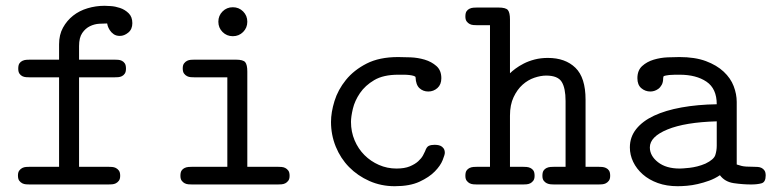

<svg xmlns="http://www.w3.org/2000/svg" viewBox="-20 -637 2665 663"><path d="M42 -31Q42 -42 46.5 -48Q51 -54 57 -57Q63 -60 70 -60.5Q77 -61 83 -61H184V-370H83Q77 -370 70 -370.5Q63 -371 57 -374Q51 -377 47 -383Q43 -389 43 -400Q43 -412 47 -418Q51 -424 57.5 -427Q64 -430 71 -430.5Q78 -431 84 -431H184V-484Q184 -517 197.5 -541.5Q211 -566 232.5 -583Q254 -600 282.5 -608.5Q311 -617 341 -617Q347 -617 362.5 -616Q378 -615 394.5 -609.5Q411 -604 424 -591.5Q437 -579 437 -557Q437 -536 423 -524.5Q409 -513 394 -513Q381 -513 372.5 -519Q364 -525 359 -533Q354 -541 352 -547.5Q350 -554 350 -556Q339 -556 322.5 -555Q306 -554 290.5 -546.5Q275 -539 264 -523Q253 -507 253 -478V-431H375Q381 -431 388 -430.5Q395 -430 401 -427Q407 -424 411 -418Q415 -412 415 -400Q415 -389 411 -383Q407 -377 401 -374Q395 -371 388 -370.5Q381 -370 375 -370H253V-61H354Q360 -61 367 -60.5Q374 -60 380 -57Q386 -54 390.5 -48Q395 -42 395 -30Q395 -19 390.5 -13Q386 -7 380 -4Q374 -1 367 -0.5Q360 0 354 0H83Q77 0 70 -0.5Q63 -1 57 -4Q51 -7 46.5 -13Q42 -19 42 -31Z M734 -562Q734 -583 748.5 -597.5Q763 -612 784 -612Q805 -612 819.5 -597.5Q834 -583 834 -562Q834 -541 819.5 -526.5Q805 -512 784 -512Q763 -512 748.5 -526.5Q734 -541 734 -562ZM603 -30Q603 -42 607 -48Q611 -54 617.5 -57Q624 -60 631 -60.5Q638 -61 644 -61H765V-370H652Q646 -370 639 -370.5Q632 -371 626 -374Q620 -377 615.5 -383Q611 -389 611 -401Q611 -412 615.5 -418Q620 -424 626 -427Q632 -430 639 -430.5Q646 -431 652 -431H794Q820 -431 827 -422Q834 -413 834 -390V-61H939Q945 -61 952 -60.5Q959 -60 965 -57Q971 -54 975.5 -48Q980 -42 980 -30Q980 -19 975.5 -13Q971 -7 965 -4Q959 -1 952 -0.5Q945 0 939 0H644Q638 0 631 -0.5Q624 -1 618 -4Q612 -7 607.5 -13Q603 -19 603 -30Z M1123 -216Q1123 -249 1135 -288Q1147 -327 1174.5 -361Q1202 -395 1246 -417.5Q1290 -440 1355 -440Q1372 -440 1397.5 -439Q1423 -438 1446.5 -431Q1470 -424 1487 -409Q1504 -394 1504 -367Q1504 -345 1490.5 -333Q1477 -321 1459 -321Q1441 -321 1428.5 -332.5Q1416 -344 1415 -370Q1415 -373 1408.5 -375Q1402 -377 1393 -378Q1384 -379 1373.5 -379Q1363 -379 1355 -379Q1304 -379 1272.5 -360.5Q1241 -342 1223 -315.5Q1205 -289 1198.5 -261.5Q1192 -234 1192 -216Q1192 -182 1204.5 -152.5Q1217 -123 1238.5 -101.5Q1260 -80 1288.5 -67.5Q1317 -55 1349 -55Q1377 -55 1395 -62.5Q1413 -70 1424 -80Q1435 -90 1440.5 -100Q1446 -110 1448 -115Q1453 -130 1461 -133.5Q1469 -137 1481 -137Q1483 -137 1489 -136.5Q1495 -136 1501 -133.5Q1507 -131 1511.5 -125Q1516 -119 1516 -109Q1516 -103 1508.5 -84Q1501 -65 1481.5 -45Q1462 -25 1428.5 -9.5Q1395 6 1343 6Q1296 6 1255.5 -12Q1215 -30 1185.5 -60Q1156 -90 1139.5 -130.5Q1123 -171 1123 -216Z M1587 -30Q1587 -42 1591 -48Q1595 -54 1601.5 -57Q1608 -60 1615 -60.5Q1622 -61 1628 -61H1672V-550H1627Q1622 -550 1615 -550.5Q1608 -551 1602 -554Q1596 -557 1591.5 -563Q1587 -569 1587 -580Q1587 -592 1591 -598Q1595 -604 1601.5 -607Q1608 -610 1615 -610.5Q1622 -611 1628 -611H1701Q1727 -611 1734 -602Q1741 -593 1741 -570V-384Q1748 -391 1760 -400Q1772 -409 1788.5 -417.5Q1805 -426 1826 -431.5Q1847 -437 1872 -437Q1932 -437 1967 -403Q2002 -369 2002 -293V-61H2046Q2052 -61 2059 -60.5Q2066 -60 2072.5 -57Q2079 -54 2083 -48Q2087 -42 2087 -30Q2087 -19 2082.5 -13Q2078 -7 2072 -4Q2066 -1 2059 -0.5Q2052 0 2047 0H1894Q1889 0 1882 -0.5Q1875 -1 1868.5 -4Q1862 -7 1857.5 -13Q1853 -19 1853 -30Q1853 -42 1857 -48Q1861 -54 1867.5 -57Q1874 -60 1881 -60.5Q1888 -61 1894 -61H1933V-288Q1933 -333 1919.5 -354.5Q1906 -376 1866 -376Q1847 -376 1825 -368.5Q1803 -361 1784.5 -344.5Q1766 -328 1753.5 -301.5Q1741 -275 1741 -238V-61H1785Q1791 -61 1798 -60.5Q1805 -60 1811.5 -57Q1818 -54 1822 -48Q1826 -42 1826 -30Q1826 -19 1821.5 -13Q1817 -7 1811 -4Q1805 -1 1798 -0.5Q1791 0 1786 0H1627Q1622 0 1615 -0.5Q1608 -1 1602 -4Q1596 -7 1591.5 -13Q1587 -19 1587 -30Z M2155 -128Q2155 -164 2177 -191.5Q2199 -219 2238.5 -237.5Q2278 -256 2333.5 -266Q2389 -276 2455 -277Q2455 -331 2419.5 -355Q2384 -379 2327 -379Q2320 -379 2311 -379Q2302 -379 2291 -378Q2276 -376 2273 -374.5Q2270 -373 2270 -367Q2270 -353 2265 -344Q2260 -335 2253 -330Q2246 -325 2239 -323Q2232 -321 2226 -321Q2208 -321 2194.5 -332.5Q2181 -344 2181 -367Q2181 -394 2197.5 -409Q2214 -424 2237.5 -431Q2261 -438 2285.5 -439Q2310 -440 2326 -440Q2380 -440 2417.5 -426Q2455 -412 2479 -389.5Q2503 -367 2513.5 -339.5Q2524 -312 2524 -285V-69Q2530 -67 2541 -64Q2552 -61 2584 -61Q2590 -61 2597 -60.5Q2604 -60 2610 -57Q2616 -54 2620 -48Q2624 -42 2624 -31Q2624 -8 2609.5 -4Q2595 0 2574 0Q2545 0 2514 -4.5Q2483 -9 2466 -32Q2448 -20 2428.5 -13Q2409 -6 2389.5 -1.5Q2370 3 2352 4.5Q2334 6 2320 6Q2282 6 2251.5 -5Q2221 -16 2199.5 -35Q2178 -54 2166.5 -78Q2155 -102 2155 -128ZM2224 -128Q2224 -99 2252 -77Q2280 -55 2327 -55Q2330 -55 2339 -55.5Q2348 -56 2361 -57.5Q2374 -59 2388 -62.5Q2402 -66 2416 -72Q2445 -86 2450 -101.5Q2455 -117 2455 -134V-218Q2346 -215 2285 -190Q2224 -165 2224 -128Z"/></svg>

Font: CMU Typewriter Custom
Style: Regular
Weight: 500
Monospace: yes
Version: Version 0.7.0